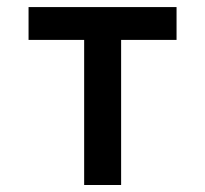

<svg xmlns="http://www.w3.org/2000/svg" viewBox="-20 -528 585 548"><path d="M325.7 0H220.2V-414.1H61.5V-507.8H483.9V-414.1H325.7Z"/></svg>

Font: Giphurs Medium
Style: Regular
Weight: 500
Version: Version 0.920; ttfautohint (v1.8.4.7-5d5b)